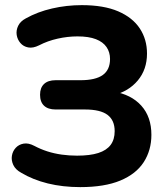

<svg xmlns="http://www.w3.org/2000/svg" viewBox="-20 -736 672 766"><path d="M300.2 10.5Q230.2 10.5 170.5 -4.2Q110.8 -19 64.2 -47Q41.5 -59.5 33 -78Q24.5 -96.5 27.5 -114.6Q30.5 -132.8 42.6 -146.1Q54.8 -159.5 74.1 -163Q93.5 -166.5 117 -154Q141.5 -141 168.6 -132.2Q195.8 -123.5 225.9 -119.2Q256 -115 287.5 -115Q339.2 -115 372.2 -125.6Q405.2 -136.2 421.4 -157.9Q437.5 -179.5 437.5 -212.8Q437.5 -256.2 408.9 -277.8Q380.2 -299.2 318.8 -299.2H201.8Q171.8 -299.2 155.8 -314.2Q139.8 -329.2 139.8 -358Q139.8 -386 155.8 -401Q171.8 -416 201.8 -416H301.2Q361.2 -416 390.1 -436.8Q419 -457.5 419 -500.8Q419 -527.8 405.1 -548.1Q391.2 -568.5 362.8 -579.6Q334.2 -590.8 289 -590.8Q250 -590.8 209.9 -581.8Q169.8 -572.8 136 -555.2Q111.5 -543 92.4 -546.8Q73.2 -550.5 61.4 -564.4Q49.5 -578.2 46.6 -596.6Q43.8 -615 52.5 -633Q61.2 -651 82.8 -662.5Q130.2 -689 187.9 -702.2Q245.5 -715.5 306.5 -715.5Q394 -715.5 451.5 -690.8Q509 -666 537.8 -622.4Q566.5 -578.8 566.5 -522.2Q566.5 -459 529.8 -415Q493 -371 431 -355.8V-371.2Q503.5 -359.2 543.8 -314.4Q584 -269.5 584 -198.2Q584 -136.5 553.4 -89.1Q522.8 -41.8 459.9 -15.6Q397 10.5 300.2 10.5Z"/></svg>

Font: Nunito ExtraLight
Style: Regular
Weight: 200
Designer: Vernon Adams
Foundry: Vernon Adams
Version: Version 3.602;April 4, 2023;FontCreator 14.0.0.2856 64-bit